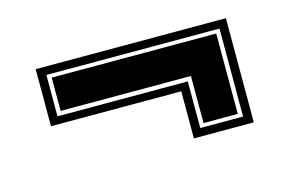

<svg xmlns="http://www.w3.org/2000/svg" viewBox="-44 -399 589 390"><g transform="rotate(-15 250.0 -204.5)"><path d="M324 -95V-194H50V-314H450V-95ZM342 -112H432V-297H68V-210H342ZM351 -120V-219H77V-289H423V-120Z"/></g></svg>

Font: Alumni Sans Collegiate One SC
Style: Regular
Weight: 400
Designer: Robert E. Leuschke
Foundry: Robert E. Leuschke
Version: Version 1.100